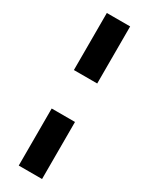

<svg xmlns="http://www.w3.org/2000/svg" viewBox="-241 -784 790 1020"><g transform="rotate(30 154.5 -274.0)"><path d="M83 -392H226V-742H83ZM83 194H226V-156H83Z"/></g></svg>

Font: Montserrat Lite
Style: Bold
Weight: 700
Designer: Julieta Ulanovsky
Foundry: Julieta Ulanovsky
Version: Version 7.200;PS 007.200;hotconv 1.0.88;makeotf.lib2.5.64775